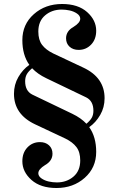

<svg xmlns="http://www.w3.org/2000/svg" viewBox="-20 -744 680 962"><path d="M50 -274C50 -205.3 85.3 -154.3 156 -121L307 -50C331.7 -38 350.3 -23.7 363 -7C375.7 9.7 382 32 382 60C382 94.7 370.7 121.7 348 141C325.3 160.3 297.7 170 265 170C251.7 170 238.2 168.5 224.5 165.5C210.8 162.5 198.7 157.3 188 150C177.3 142.7 172 134 172 124C172 110.7 183.3 97 206 83C230.7 69 243 50 243 26C243 8.7 237.2 -5.3 225.5 -16C213.8 -26.7 198.7 -32 180 -32C155.3 -32 134.5 -23.2 117.5 -5.5C100.5 12.2 92 35.3 92 64C92 99.3 107.2 130.5 137.5 157.5C167.8 184.5 209.7 198 263 198C319 198 366.2 181 404.5 147C442.8 113 462 69.7 462 17C462 -33 450.3 -74.3 427 -107C449 -122.3 467.3 -142.7 482 -168C496.7 -193.3 504 -221.3 504 -252C504 -320.7 468.7 -371.7 398 -405L247 -476C222.3 -488 203.7 -502.3 191 -519C178.3 -535.7 172 -558 172 -586C172 -620.7 183.3 -647.7 206 -667C228.7 -686.3 256.3 -696 289 -696C302.3 -696 315.8 -694.5 329.5 -691.5C343.2 -688.5 355.3 -683.3 366 -676C376.7 -668.7 382 -660 382 -650C382 -636.7 370.7 -623 348 -609C323.3 -595 311 -576 311 -552C311 -534.7 316.8 -520.7 328.5 -510C340.2 -499.3 355.3 -494 374 -494C398.7 -494 419.5 -502.8 436.5 -520.5C453.5 -538.2 462 -561.3 462 -590C462 -625.3 446.8 -656.5 416.5 -683.5C386.2 -710.5 344.3 -724 291 -724C235 -724 187.8 -707 149.5 -673C111.2 -639 92 -595.7 92 -543C92 -493 103.7 -451.7 127 -419C105 -403.7 86.7 -383.3 72 -358C57.3 -332.7 50 -304.7 50 -274ZM106 -337C106 -350.3 108.7 -361.8 114 -371.5C119.3 -381.2 128.3 -391.3 141 -402C159 -382.7 182.7 -366 212 -352L412 -256C436 -244 448 -221.7 448 -189C448 -175.7 445.3 -164.2 440 -154.5C434.7 -144.8 425.7 -134.7 413 -124C395 -143.3 371.3 -160 342 -174L142 -270C118 -282 106 -304.3 106 -337Z"/></svg>

Font: Km Standard TT
Style: Bold
Weight: 700
Designer: Alexey Kryukov <alexios@thessalonica.org.ru>
Version: Version 2.0.2